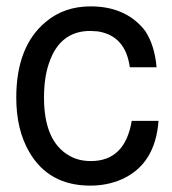

<svg xmlns="http://www.w3.org/2000/svg" viewBox="-20 -559 540 602"><path d="M387 -348Q374 -445 290 -460Q286 -461 279.5 -461Q273 -461 263 -462Q168 -462 134 -362Q118 -317 118 -253Q118 -116 197 -71Q226 -54 265 -54Q372 -54 393 -180H477Q467 -44 362 3Q317 23 263 23Q133 23 72 -82Q31 -152 31 -253Q31 -413 123 -490Q181 -539 264 -539Q369 -539 428 -471L436 -461Q465 -416 471 -348Z"/></svg>

Font: Ekushey Lal Sabuj Normal
Style: Regular
Weight: 400
Designer: Al Mamun Sumon
Foundry: Al Mamun Sumon
Version: Version 1.0